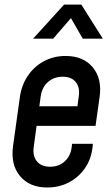

<svg xmlns="http://www.w3.org/2000/svg" viewBox="-20 -800 485 832"><path d="M185 12.5Q236.5 12.5 279.2 -10Q322 -32.5 349.2 -72.8Q376.5 -113 381.5 -167L382.5 -177H292.5L290.5 -162Q286.5 -125 261 -101.2Q235.5 -77.5 197 -77.5Q159 -77.5 140 -100.8Q121 -124 126 -162L138.5 -254.5H394L411.5 -378.5Q423 -459 382 -508.2Q341 -557.5 264.5 -557.5Q213 -557.5 170.8 -535Q128.5 -512.5 101 -472.2Q73.5 -432 66 -378.5L36.5 -167Q25.5 -86.5 66.8 -37Q108 12.5 185 12.5ZM251.5 -467.5Q289.5 -467.5 308.2 -444.5Q327 -421.5 321.5 -383.5L315.5 -339.5H150.5L156.5 -383.5Q162 -421.5 187.8 -444.5Q213.5 -467.5 251.5 -467.5ZM123.5 -632.5H210.5L287.5 -721.5L338.5 -632.5H425.5L332.5 -780H257.5Z"/></svg>

Font: Mohave Medium
Style: Italic
Weight: 500
Italic angle: -8°
Designer: Gumpita Rahayu
Foundry: Tokotype
Version: Version 2.002; ttfautohint (v1.8.3)